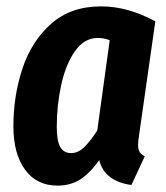

<svg xmlns="http://www.w3.org/2000/svg" viewBox="-20 -566 521 602"><path d="M467 -499 416 -142Q413 -124 413 -111Q413 -98 417.5 -90Q422 -82 434 -76L392 14Q353 9 326.5 -10Q300 -29 291 -64Q263 -24 232.5 -4Q202 16 160 16Q95 16 58.5 -34Q22 -84 22 -170Q22 -266 50.5 -351.5Q79 -437 140.5 -491.5Q202 -546 297 -546Q381 -546 467 -499ZM158 -168Q158 -124 169 -105Q180 -86 203 -86Q225 -86 244 -104.5Q263 -123 285 -157L324 -440Q305 -447 287 -447Q244 -447 215 -405.5Q186 -364 172 -300Q158 -236 158 -168Z"/></svg>

Font: Fira Sans Compressed SemiBold
Style: Italic
Weight: 600
Width: 1
Italic angle: -8°
Designer: bBox Type GmbH & Carrois Corporate GbR & Edenspiekermann AG
Foundry: bBox Type GmbH & Carrois Corporate GbR & Edenspiekermann AG
Version: Version 4.301